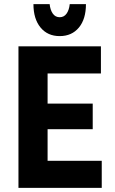

<svg xmlns="http://www.w3.org/2000/svg" viewBox="-20 -916 561 936"><path d="M70 0V-690H472V-558H212V-411H432V-286H212V-132H476V0ZM143 -896H222Q225 -867 237.5 -849.5Q250 -832 271 -832Q292 -832 304.5 -849.5Q317 -867 320 -896H399Q399 -823 364.5 -781.5Q330 -740 271 -740Q212 -740 177.5 -782Q143 -824 143 -896Z"/></svg>

Font: Radio Canada Condensed
Style: Bold
Weight: 700
Width: 3
Designer: Charles Daoud, Etienne Aubert Bonn, Alexandre Saumier Demers, Jacques Le Bailly
Foundry: Radio-Canada
Version: Version 2.104; ttfautohint (v1.8.4.7-5d5b);gftools[0.9.28.de